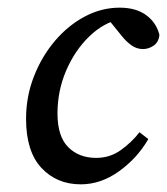

<svg xmlns="http://www.w3.org/2000/svg" viewBox="-20 -470 436 501"><path d="M191 11Q128 11 88 -32Q48 -75 48 -160Q48 -218 68.5 -270.5Q89 -323 123.5 -363.5Q158 -404 201.5 -427Q245 -450 292 -450Q335 -450 361.5 -430.5Q388 -411 396 -379Q394 -360 381 -351Q368 -342 353 -342Q336 -342 322 -352.5Q308 -363 297 -377L255 -429L296 -421Q250 -411 212.5 -374.5Q175 -338 152.5 -285.5Q130 -233 130 -174Q130 -114 158 -86Q186 -58 231 -58Q267 -58 295.5 -78.5Q324 -99 344 -125L367 -107Q338 -57 290.5 -23Q243 11 191 11Z"/></svg>

Font: Lisu Bosa Medium
Style: Italic
Weight: 500
Italic angle: -19°
Designer: David Morse, Annie Olsen, Victor Gaultney, Frank Grießhammer (Latin)
Foundry: SIL International
Version: Version 2.000